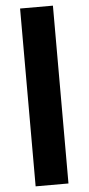

<svg xmlns="http://www.w3.org/2000/svg" viewBox="-60 -830 446 967"><g transform="rotate(-5 163.0 -346.5)"><path d="M80 -796H246V103H80Z"/></g></svg>

Font: Alexandria Black
Style: Regular
Weight: 900
Designer: Mohamed Gaber
Foundry: Kief Type Foundry
Version: Version 5.100